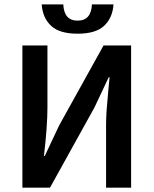

<svg xmlns="http://www.w3.org/2000/svg" viewBox="-20 -863 706 883"><path d="M83 0V-653.8H198.2V-370.1Q198.2 -281.7 182.1 -146H186L252 -286.1L456.1 -653.8H583V0H467.8V-286.1Q467.8 -319.8 470.2 -355Q472.7 -390.1 477.8 -443.1Q482.9 -496.1 483.9 -507.8H480L414.1 -368.2L210 0ZM171.9 -842.8H271Q274.4 -768.1 336.9 -768.1Q399.4 -768.1 402.8 -842.8H502Q498 -781.7 459.5 -744.9Q420.9 -708 336.9 -708Q252.9 -708 214.4 -744.9Q175.8 -781.7 171.9 -842.8Z"/></svg>

Font: Source Sans 3 Semibold
Style: Regular
Weight: 600
Designer: Paul D. Hunt
Foundry: Adobe
Version: Version 3.052;hotconv 1.1.0;makeotfexe 2.6.0